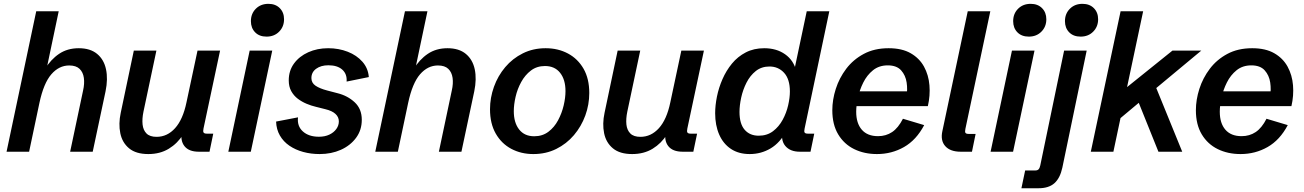

<svg xmlns="http://www.w3.org/2000/svg" viewBox="-20 -791 6796 1001"><path d="M14.2 0 168.9 -732.4H286.1L217.8 -407.7L213.4 -429.7Q244.6 -481 288.1 -510.3Q331.5 -539.6 390.6 -539.6Q450.7 -539.6 486.3 -510Q522 -480.5 532.7 -429.7Q543.5 -378.9 530.3 -314.9L463.4 0H345.7L413.1 -318.8Q421.4 -355.5 417.2 -385Q413.1 -414.6 394.8 -432.1Q376.5 -449.7 340.8 -449.7Q287.6 -449.7 247.6 -403.6Q207.5 -357.4 185.5 -254.4L131.8 0Z M753.4 12.2Q689 12.2 653.1 -17.6Q617.2 -47.4 607.2 -96.4Q597.2 -145.5 609.4 -202.6L677.7 -527.3H795.4L728 -209Q720.2 -171.4 723.4 -141.8Q726.6 -112.3 743.9 -95Q761.2 -77.6 796.4 -77.6Q852.1 -77.6 892.8 -122.8Q933.6 -168 952.1 -256.8L1009.8 -527.3H1127.4L1041 -121.1Q1037.6 -105.5 1041.5 -99.9Q1045.4 -94.2 1058.6 -94.2H1091.8L1072.3 0H1016.6Q964.4 0 941.4 -29.5Q918.5 -59.1 928.7 -108.9L933.6 -134.3L935.1 -90.3Q905.8 -43.5 860.1 -15.6Q814.5 12.2 753.4 12.2Z M1399.4 -527.3 1287.6 0H1170.4L1281.7 -527.3ZM1369.6 -600.1Q1332 -600.1 1310.1 -622.6Q1288.1 -645 1288.1 -680.7Q1288.1 -719.7 1313.7 -745.4Q1339.4 -771 1379.4 -771Q1416.5 -771 1438.7 -748.5Q1460.9 -726.1 1460.9 -690.4Q1460.9 -651.9 1435.3 -626Q1409.7 -600.1 1369.6 -600.1Z M1646.5 12.2Q1601.1 12.2 1560.8 1.2Q1520.5 -9.8 1489 -31.2Q1457.5 -52.7 1439.2 -84.5Q1420.9 -116.2 1419.4 -157.2L1533.7 -179.2Q1528.3 -133.3 1559.1 -105.7Q1589.8 -78.1 1642.6 -78.1Q1673.8 -78.1 1697 -89.1Q1720.2 -100.1 1733.4 -118.4Q1746.6 -136.7 1746.6 -158.2Q1746.6 -180.7 1729 -197Q1711.4 -213.4 1676.3 -221.7L1626 -234.4Q1603 -239.7 1578.4 -250Q1553.7 -260.3 1532.7 -276.1Q1511.7 -292 1498.5 -315.7Q1485.4 -339.4 1485.4 -372.1Q1485.4 -422.4 1512.9 -460Q1540.5 -497.6 1587.2 -518.6Q1633.8 -539.6 1690.9 -539.6Q1746.1 -539.6 1793 -521.2Q1839.8 -502.9 1869.6 -469Q1899.4 -435.1 1902.8 -389.2L1787.1 -365.7Q1790 -405.3 1764.4 -428Q1738.8 -450.7 1691.9 -450.7Q1653.3 -450.7 1628.4 -432.6Q1603.5 -414.6 1603.5 -383.8Q1603.5 -358.9 1625 -344.2Q1646.5 -329.6 1685.5 -319.3L1739.3 -305.2Q1792.5 -292 1829.3 -257.6Q1866.2 -223.1 1866.2 -166.5Q1866.2 -112.8 1836.4 -72.5Q1806.6 -32.2 1757.1 -10Q1707.5 12.2 1646.5 12.2Z M1936.5 0 2091.3 -732.4H2208.5L2140.1 -407.7L2135.7 -429.7Q2167 -481 2210.4 -510.3Q2253.9 -539.6 2313 -539.6Q2373 -539.6 2408.7 -510Q2444.3 -480.5 2455.1 -429.7Q2465.8 -378.9 2452.6 -314.9L2385.7 0H2268.1L2335.4 -318.8Q2343.8 -355.5 2339.6 -385Q2335.4 -414.6 2317.1 -432.1Q2298.8 -449.7 2263.2 -449.7Q2210 -449.7 2169.9 -403.6Q2129.9 -357.4 2107.9 -254.4L2054.2 0Z M2760.7 12.2Q2696.8 12.2 2645.5 -15.1Q2594.2 -42.5 2564.5 -94.7Q2534.7 -147 2534.7 -221.2Q2534.7 -281.2 2555.2 -338.4Q2575.7 -395.5 2614 -440.9Q2652.3 -486.3 2705.8 -512.9Q2759.3 -539.6 2824.7 -539.6Q2889.6 -539.6 2941.2 -512Q2992.7 -484.4 3022.5 -432.4Q3052.2 -380.4 3052.2 -306.2Q3052.2 -245.6 3031.5 -188.7Q3010.7 -131.8 2972.2 -86.4Q2933.6 -41 2879.9 -14.4Q2826.2 12.2 2760.7 12.2ZM2765.1 -80.6Q2808.1 -80.6 2839.1 -104Q2870.1 -127.4 2889.6 -164.1Q2909.2 -200.7 2918.7 -241.2Q2928.2 -281.7 2928.2 -315.9Q2928.2 -376 2900.1 -411.4Q2872.1 -446.8 2821.3 -446.8Q2778.8 -446.8 2748 -423.3Q2717.3 -399.9 2697.3 -363.3Q2677.2 -326.7 2668 -286.1Q2658.7 -245.6 2658.7 -211.4Q2658.7 -151.4 2686.5 -116Q2714.4 -80.6 2765.1 -80.6Z M3275.9 12.2Q3211.4 12.2 3175.5 -17.6Q3139.6 -47.4 3129.6 -96.4Q3119.6 -145.5 3131.8 -202.6L3200.2 -527.3H3317.9L3250.5 -209Q3242.7 -171.4 3245.8 -141.8Q3249 -112.3 3266.4 -95Q3283.7 -77.6 3318.8 -77.6Q3374.5 -77.6 3415.3 -122.8Q3456.1 -168 3474.6 -256.8L3532.2 -527.3H3649.9L3563.5 -121.1Q3560.1 -105.5 3564 -99.9Q3567.9 -94.2 3581.1 -94.2H3614.3L3594.7 0H3539.1Q3486.8 0 3463.9 -29.5Q3440.9 -59.1 3451.2 -108.9L3456.1 -134.3L3457.5 -90.3Q3428.2 -43.5 3382.6 -15.6Q3336.9 12.2 3275.9 12.2Z M3888.7 12.2Q3831.1 12.2 3790.8 -14.6Q3750.5 -41.5 3729.5 -89.6Q3708.5 -137.7 3708.5 -200.7Q3708.5 -241.2 3717.8 -287.4Q3727.1 -333.5 3746.6 -378.2Q3766.1 -422.9 3796.1 -459.5Q3826.2 -496.1 3868.2 -517.8Q3910.2 -539.6 3964.4 -539.6Q4028.3 -539.6 4073 -508.1Q4117.7 -476.6 4131.3 -420.9L4118.7 -414.1L4186 -732.4H4303.7L4174.8 -120.6Q4171.4 -105.5 4175 -99.9Q4178.7 -94.2 4192.4 -94.2H4225.1L4205.6 0H4149.9Q4099.1 0 4073.7 -30.8Q4048.3 -61.5 4061.5 -118.2L4064 -129.4L4081.1 -110.4Q4047.4 -46.9 3997.6 -17.3Q3947.8 12.2 3888.7 12.2ZM3935.5 -83.5Q3979 -83.5 4010 -106.9Q4041 -130.4 4060.5 -166.5Q4080.1 -202.6 4089.1 -242.2Q4098.1 -281.7 4098.1 -314Q4098.1 -378.4 4067.9 -411.4Q4037.6 -444.3 3991.7 -444.3Q3950.2 -444.3 3920.4 -420.7Q3890.6 -397 3871.8 -359.9Q3853 -322.8 3844.2 -282Q3835.4 -241.2 3835.4 -207.5Q3835.4 -145.5 3862.3 -114.5Q3889.2 -83.5 3935.5 -83.5Z M4552.2 12.2Q4485.8 12.2 4433.1 -13.7Q4380.4 -39.6 4349.9 -90.6Q4319.3 -141.6 4319.3 -216.3Q4319.3 -271 4337.4 -327.6Q4355.5 -384.3 4391.8 -432.4Q4428.2 -480.5 4483.4 -510Q4538.6 -539.6 4612.8 -539.6Q4682.6 -539.6 4728 -513.4Q4773.4 -487.3 4797.4 -443.6Q4821.3 -399.9 4825.7 -346.2Q4830.1 -292.5 4817.4 -237.8H4400.9L4416.5 -314.9H4728.5L4705.6 -287.1Q4712.4 -323.2 4706.8 -360.8Q4701.2 -398.4 4678 -424.3Q4654.8 -450.2 4608.4 -450.2Q4563 -450.2 4531.5 -424.8Q4500 -399.4 4480.7 -360.6Q4461.4 -321.8 4452.6 -281Q4443.8 -240.2 4443.8 -208.5Q4443.8 -148.4 4473.1 -114.7Q4502.4 -81.1 4557.6 -81.1Q4599.1 -81.1 4631.1 -102.5Q4663.1 -124 4687.5 -171.9L4798.3 -138.7Q4757.3 -61 4693.1 -24.4Q4628.9 12.2 4552.2 12.2Z M4988.8 0Q4934.1 0 4908.2 -29.1Q4882.3 -58.1 4893.1 -107.4L5025.4 -732.4H5143.1L5013.2 -119.6Q5009.8 -104 5013.4 -98.4Q5017.1 -92.8 5030.8 -92.8H5066.4L5047.4 0Z M5373.5 -527.3 5261.7 0H5144.5L5255.9 -527.3ZM5343.8 -600.1Q5306.2 -600.1 5284.2 -622.6Q5262.2 -645 5262.2 -680.7Q5262.2 -719.7 5287.8 -745.4Q5313.5 -771 5353.5 -771Q5390.6 -771 5412.8 -748.5Q5435.1 -726.1 5435.1 -690.4Q5435.1 -651.9 5409.4 -626Q5383.8 -600.1 5343.8 -600.1Z M5305.2 190.4 5324.7 97.7H5377.9Q5388.7 97.7 5394.5 91.8Q5400.4 85.9 5403.3 72.3L5527.8 -527.3H5645.5L5518.6 83Q5506.8 137.7 5477.3 164.1Q5447.8 190.4 5394.5 190.4ZM5613.8 -600.1Q5576.2 -600.1 5554.2 -622.6Q5532.2 -645 5532.2 -680.7Q5532.2 -719.7 5557.9 -745.4Q5583.5 -771 5623.5 -771Q5660.6 -771 5682.9 -748.5Q5705.1 -726.1 5705.1 -690.4Q5705.1 -651.9 5679.4 -626Q5653.8 -600.1 5613.8 -600.1Z M5667 0 5822.3 -732.4H5939.9L5856 -336.9L6092.8 -527.3H6243.2L6008.3 -332L6143.6 0H6019.5L5917 -254.9L5821.8 -175.3L5784.7 0Z M6447.8 12.2Q6381.3 12.2 6328.6 -13.7Q6275.9 -39.6 6245.4 -90.6Q6214.8 -141.6 6214.8 -216.3Q6214.8 -271 6232.9 -327.6Q6251 -384.3 6287.4 -432.4Q6323.7 -480.5 6378.9 -510Q6434.1 -539.6 6508.3 -539.6Q6578.1 -539.6 6623.5 -513.4Q6668.9 -487.3 6692.9 -443.6Q6716.8 -399.9 6721.2 -346.2Q6725.6 -292.5 6712.9 -237.8H6296.4L6312 -314.9H6624L6601.1 -287.1Q6607.9 -323.2 6602.3 -360.8Q6596.7 -398.4 6573.5 -424.3Q6550.3 -450.2 6503.9 -450.2Q6458.5 -450.2 6427 -424.8Q6395.5 -399.4 6376.2 -360.6Q6356.9 -321.8 6348.1 -281Q6339.4 -240.2 6339.4 -208.5Q6339.4 -148.4 6368.7 -114.7Q6397.9 -81.1 6453.1 -81.1Q6494.6 -81.1 6526.6 -102.5Q6558.6 -124 6583 -171.9L6693.8 -138.7Q6652.8 -61 6588.6 -24.4Q6524.4 12.2 6447.8 12.2Z"/></svg>

Font: Schibsted Grotesk SemiBold
Style: Italic
Weight: 600
Italic angle: -12°
Designer: Bakken & Baeck AS, Henrik Kongsvoll
Foundry: Schibsted ASA
Version: Version 1.100;gftools[0.9.25]